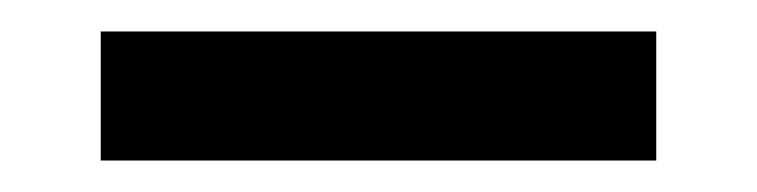

<svg xmlns="http://www.w3.org/2000/svg" viewBox="-20 -347 481 122"><path d="M44 -245V-327H397V-245Z"/></svg>

Font: Fustat Medium
Style: Regular
Weight: 500
Designer: Mohamed Gaber, Khaled Hosny, Laura Garcia Mut
Foundry: Kief Type Foundry, Alif Type Foundry, Hard Type Foundry
Version: Version 1.007